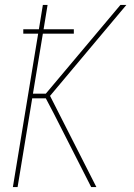

<svg xmlns="http://www.w3.org/2000/svg" viewBox="-20 -755 540 775"><path d="M32 0 134 -619H74V-637H137L153 -735H172L156 -637H278V-619H153L113 -377H165L466 -735H490L182 -368L369 0H348L197 -297L165 -358H110L51 0Z"/></svg>

Font: Iosevka SS18 Thin
Style: Italic
Weight: 100
Italic angle: -9°
Monospace: yes
Designer: Belleve Invis
Foundry: Belleve Invis
Version: Version 25.1.1; ttfautohint (v1.8.4)